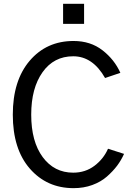

<svg xmlns="http://www.w3.org/2000/svg" viewBox="-20 -980 703 1018"><path d="M47.9 -372.1Q47.9 -552.7 137.2 -657.7Q226.6 -762.7 370.1 -762.7Q460 -762.7 523.4 -713.4Q586.9 -664.1 618.2 -593.8L537.1 -566.4Q471.7 -681.6 368.2 -681.6Q265.6 -681.6 205.6 -597.2Q145.5 -512.7 145.5 -372.1Q145.5 -229.5 206.5 -147Q267.6 -64.5 368.2 -64.5Q432.6 -64.5 481 -101.1Q529.3 -137.7 552.7 -191.4L637.7 -164.1Q623 -130.9 601.1 -101.6Q579.1 -72.3 546.9 -43.9Q514.6 -15.6 469.2 1Q423.8 17.6 370.1 17.6Q228.5 17.6 138.2 -85.9Q47.9 -189.5 47.9 -372.1ZM314.5 -853.5V-960H425.8V-853.5Z"/></svg>

Font: Gothic A1 Medium
Style: Regular
Weight: 500
Designer: HanYang I&C Co.,Ltd.
Foundry: HanYang I&C Co.,Ltd.
Version: Version 2.50